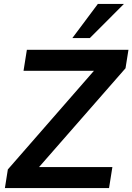

<svg xmlns="http://www.w3.org/2000/svg" viewBox="-20 -959 675 979"><path d="M5 0 20 -95 459 -598H100L117 -705H635L620 -611L179 -107H553L536 0ZM349 -765 479 -939H612L438 -765Z"/></svg>

Font: Mulish
Style: Bold Italic
Weight: 700
Italic angle: -9°
Designer: Vernon Adams
Foundry: Vernon Adams
Version: Version 3.603; ttfautohint (v1.8.3)